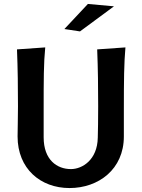

<svg xmlns="http://www.w3.org/2000/svg" viewBox="-20 -940 718 972"><path d="M201 -379C201 -539 201 -619 209 -700L66 -690C70 -590 71 -497 71 -402C71 -334 69 -288 69 -249C69 -86 185 12 332 12C479 12 607 -83 607 -249V-379C607 -539 608 -619 615 -700L472 -690C476 -590 477 -497 477 -402C477 -327 476 -283 475 -243C473 -131 397 -84 339 -84C269 -84 201 -130 201 -245ZM425 -920 306 -793 385 -781 557 -908Z"/></svg>

Font: CantoraOne
Style: Regular
Weight: 400
Designer: Pablo Impallari, Rodrigo Fuenzalida
Foundry: Pablo Impallari
Version: Version 1.001